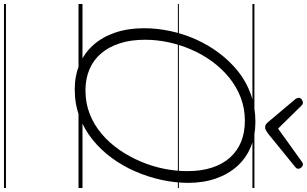

<svg xmlns="http://www.w3.org/2000/svg" viewBox="-309 -860 1544 966"><g transform="rotate(90 463.0 -377.0)"><path d="M430 19Q361 19 304 -5Q247 -29 206.5 -74.5Q166 -120 144 -184.5Q122 -249 122 -330Q122 -394 136 -460.5Q150 -527 177.5 -589Q205 -651 245.5 -705.5Q286 -760 338 -802Q390 -844 454.5 -867Q519 -890 593 -890Q663 -890 719.5 -866.5Q776 -843 816 -798.5Q856 -754 878 -691.5Q900 -629 900 -552Q900 -487 885.5 -419.5Q871 -352 843.5 -288Q816 -224 775.5 -168.5Q735 -113 683 -71Q631 -29 567.5 -5Q504 19 430 19ZM435 -35Q499 -35 553.5 -56.5Q608 -78 653.5 -116.5Q699 -155 733.5 -205Q768 -255 792.5 -312.5Q817 -370 829 -430Q841 -490 841 -547Q841 -617 823.5 -671Q806 -725 773 -762Q740 -799 693.5 -818Q647 -837 588 -837Q525 -837 470.5 -816Q416 -795 370.5 -758Q325 -721 289.5 -672.5Q254 -624 229.5 -567.5Q205 -511 192.5 -452Q180 -393 180 -335Q180 -263 198 -207.5Q216 -152 249 -113.5Q282 -75 329 -55Q376 -35 435 -35ZM807 -1129Q815 -1129 822 -1121.5Q829 -1114 829 -1107Q829 -1102 827.5 -1098.5Q826 -1095 821 -1091L650 -952Q641 -946 634.5 -942.5Q628 -939 620 -939Q612 -939 606.5 -942.5Q601 -946 595 -953L477 -1093Q475 -1097 473.5 -1101Q472 -1105 472 -1108Q472 -1117 480.5 -1123Q489 -1129 496 -1129Q503 -1129 506.5 -1126Q510 -1123 514 -1119L627 -1004L787 -1119Q794 -1124 797.5 -1126.5Q801 -1129 807 -1129ZM0 365H926V375H0ZM0 -20H926V0H0ZM0 -505H926V-500H0ZM0 -885H926V-875H0Z"/></g></svg>

Font: Playwrite IS Guides
Style: Regular
Weight: 400
Designer: Veronika Burian, José Scaglione
Foundry: TypeTogether
Version: Version 1.003